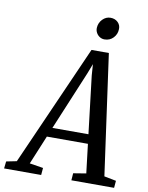

<svg xmlns="http://www.w3.org/2000/svg" viewBox="-166 -1018 841 1089"><g transform="rotate(10 254.0 -473.0)"><path d="M-65.5 0 -61 -41 -1.5 -53 306 -748H406L502.5 -54.5L571.5 -41L568 0H322L325 -41L398.5 -53L378.5 -220H142L73 -53.5L151.5 -41L148 0ZM164.5 -274H372L332.5 -605.5L328 -670L306 -613ZM367.5 -819.5Q353 -819.5 340.5 -827.2Q328 -835 320.8 -848Q313.5 -861 314 -876.5Q315.5 -906 335.2 -926.2Q355 -946.5 381 -946.5Q407 -946.5 423.5 -930.5Q440 -914.5 439 -891.5Q438.5 -862 418.5 -840.8Q398.5 -819.5 367.5 -819.5Z"/></g></svg>

Font: Merriweather 24pt SemiCondensed
Style: Italic
Weight: 400
Width: 4
Italic angle: -7.8°
Designer: Eben Sorkin
Foundry: Eben Sorkin
Version: Version 2.101